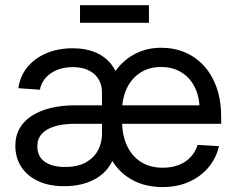

<svg xmlns="http://www.w3.org/2000/svg" viewBox="-20 -720 922 751"><path d="M230.5 8.3Q171.9 8.3 129.2 -11.7Q86.4 -31.7 63.2 -67.4Q40 -103 40 -149.9Q40 -189 57.1 -218.5Q74.2 -248 105.5 -267.8Q136.7 -287.6 179.7 -297.9Q222.7 -308.1 274.4 -308.1H797.9L760.7 -281.7Q762.2 -334.5 744.1 -374Q726.1 -413.6 691.7 -435.8Q657.2 -458 610.4 -458Q563.5 -458 529.3 -436Q495.1 -414.1 476.3 -375.2Q457.5 -336.4 457.5 -285.6V-247.1Q457.5 -192.4 476.3 -151.1Q495.1 -109.9 530.8 -86.9Q566.4 -64 616.7 -64Q652.3 -64 679.9 -75Q707.5 -85.9 726.1 -106.2Q744.6 -126.5 752.9 -153.3L836.4 -148.4Q825.7 -101.1 795.2 -64.9Q764.6 -28.8 718.8 -8.5Q672.9 11.7 616.7 11.7Q559.6 11.7 514.9 -7.8Q470.2 -27.3 439.5 -63Q408.7 -98.6 394 -146.5L397.5 -377.4Q414.6 -424.8 445.3 -459.7Q476.1 -494.6 517.8 -513.9Q559.6 -533.2 610.4 -533.2Q661.6 -533.2 704.6 -514.6Q747.6 -496.1 779.1 -460.9Q810.5 -425.8 827.9 -375.7Q845.2 -325.7 845.2 -261.7V-235.8H274.9Q228 -235.8 194.8 -226.1Q161.6 -216.3 143.8 -196.8Q126 -177.2 126 -148.4Q126 -107.4 155.3 -87.2Q184.6 -66.9 233.9 -66.9Q284.2 -66.9 316.2 -85Q348.1 -103 363.5 -132.6Q378.9 -162.1 378.9 -195.8V-358.4Q378.9 -387.7 365.7 -409.9Q352.5 -432.1 326.9 -444.8Q301.3 -457.5 264.6 -457.5Q228.5 -457.5 200.7 -445.3Q172.9 -433.1 156.5 -413.1Q140.1 -393.1 136.2 -369.1L51.8 -375Q58.6 -422.9 87.4 -457.8Q116.2 -492.7 161.9 -512Q207.5 -531.2 264.2 -531.2Q317.9 -531.2 358.2 -512.9Q398.4 -494.6 421.9 -459.2Q445.3 -423.8 449.2 -372.1L436 -109.9H427.2Q417.5 -81.5 399.9 -59.6Q382.3 -37.6 356.9 -22.5Q331.5 -7.3 299.8 0.5Q268.1 8.3 230.5 8.3ZM562.5 -699.7V-630.9H293V-699.7Z"/></svg>

Font: Inter 28pt
Style: Regular
Weight: 400
Designer: Rasmus Andersson
Foundry: rsms
Version: Version 4.001;git-66647c0bb